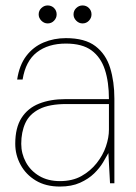

<svg xmlns="http://www.w3.org/2000/svg" viewBox="-20 -673 500 705"><path d="M200 12Q148 12 111.5 -10Q75 -32 55.5 -68Q36 -104 36 -145Q36 -204 59 -240Q82 -276 123.5 -292.5Q165 -309 220 -309H380Q380 -372 365 -417.5Q350 -463 316 -488Q282 -513 222 -513Q157 -513 115.5 -481Q74 -449 63 -381H43Q51 -434 76.5 -467.5Q102 -501 140 -517Q178 -533 222 -533Q292 -533 330.5 -503.5Q369 -474 384.5 -423.5Q400 -373 400 -311V0H384L378 -111Q371 -98 358.5 -77Q346 -56 325.5 -36Q305 -16 274 -2Q243 12 200 12ZM200 -8Q246 -8 279 -26.5Q312 -45 335 -74Q358 -103 369 -135.5Q380 -168 380 -197V-291H224Q161 -291 124.5 -272.5Q88 -254 73 -221Q58 -188 58 -145Q58 -109 75 -77.5Q92 -46 124 -27Q156 -8 200 -8ZM155 -587Q142 -587 132 -597Q122 -607 122 -620Q122 -634 132 -643.5Q142 -653 155 -653Q169 -653 178.5 -643.5Q188 -634 188 -620Q188 -607 178.5 -597Q169 -587 155 -587ZM283 -587Q270 -587 260 -597Q250 -607 250 -620Q250 -634 260 -643.5Q270 -653 283 -653Q297 -653 306.5 -643.5Q316 -634 316 -620Q316 -607 306.5 -597Q297 -587 283 -587Z"/></svg>

Font: DM Sans 10pt Thin
Style: Regular
Weight: 250
Version: Version 4.004;gftools[0.9.30]